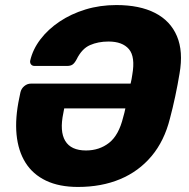

<svg xmlns="http://www.w3.org/2000/svg" viewBox="-20 -730 749 760"><path d="M690.7 -439Q683.7 -396 673.7 -349Q663.7 -302 652.7 -261Q630.6 -172.4 579.9 -112Q529.2 -51.6 455.4 -20.8Q381.6 10 288.6 10Q214.4 10 162.1 -14.9Q109.8 -39.9 80.8 -86.3Q51.8 -132.7 45.5 -197.6Q39.3 -262.4 56.4 -342.7L61 -365Q64.6 -379.9 76.4 -389.4Q88.1 -399 102.4 -399H497Q499.4 -408 500.8 -416.7Q502.3 -425.4 503.6 -434Q516.1 -505.1 490.4 -535.4Q464.6 -565.6 409.5 -565.6Q368.4 -565.6 336.2 -551.4Q304 -537.3 283.2 -495Q275.5 -480.5 267.6 -474.8Q259.6 -469 246 -469H116.6Q107.6 -469 102.8 -475.1Q97.9 -481.3 99.6 -490.3Q109.9 -534.8 140 -574.3Q170.1 -613.9 215.6 -644.4Q261.1 -675 318.3 -692.5Q375.5 -710 440.6 -710Q532.9 -710 593.8 -678.7Q654.7 -647.5 680.4 -586.9Q706 -526.4 690.7 -439ZM320.4 -134.4Q373.2 -134.4 411.8 -164.6Q450.3 -194.9 467.6 -266Q470.4 -275 472.4 -283.7Q474.5 -292.4 476.3 -301H234.2L230.7 -282.5Q215.5 -210.2 238.2 -172.3Q261 -134.4 320.4 -134.4Z"/></svg>

Font: Rubik Light
Style: Italic
Weight: 300
Italic angle: -12°
Designer: Hubert and Fischer
Foundry: Hubert and Fischer
Version: Version 2.300;gftools[0.9.30]